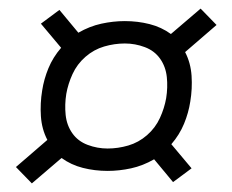

<svg xmlns="http://www.w3.org/2000/svg" viewBox="-20 -563 540 446"><path d="M54 -137 17 -175 90 -238Q77 -263 75 -293Q73 -323 78 -353Q82 -379 92.5 -404.5Q103 -430 122 -452L75 -508L118 -540L162 -487Q188 -502 215.5 -508Q243 -514 270 -514Q300 -514 327.5 -507Q355 -500 377 -484L446 -543L483 -505L410 -442Q423 -417 425 -387Q427 -357 422 -327Q418 -301 407.5 -275.5Q397 -250 378 -228L425 -172L382 -140L338 -193Q312 -178 284.5 -172Q257 -166 230 -166Q200 -166 172.5 -173Q145 -180 123 -196ZM230 -218Q254 -218 278 -225Q302 -232 321.5 -249Q341 -266 351.5 -289Q362 -312 366 -335Q370 -360 367.5 -384Q365 -408 352 -426.5Q339 -445 316.5 -453.5Q294 -462 270 -462Q246 -462 222 -455Q198 -448 178.5 -431Q159 -414 148.5 -391Q138 -368 134 -345Q130 -320 132.5 -296Q135 -272 148 -253.5Q161 -235 183.5 -226.5Q206 -218 230 -218Z"/></svg>

Font: Iosevka Light Oblique
Style: Regular
Weight: 300
Italic angle: -9°
Monospace: yes
Designer: Belleve Invis
Foundry: Belleve Invis
Version: Version 32.5.0; ttfautohint (v1.8.4)